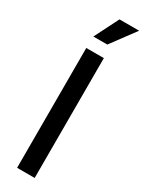

<svg xmlns="http://www.w3.org/2000/svg" viewBox="-234 -925 720 956"><g transform="rotate(30 126.0 -447.5)"><path d="M67 0V-689H168V0ZM149 -756H69L139 -895H252Z"/></g></svg>

Font: Mukta Mahee Medium
Style: Regular
Weight: 500
Designer: Shuchita Grover, Noopur Datye, Girish Dalvi, Yashodeep Gholap
Foundry: Ek Type
Version: Version 2.538;PS 1.000;hotconv 16.6.51;makeotf.lib2.5.65220;